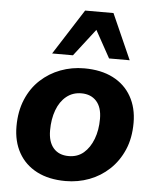

<svg xmlns="http://www.w3.org/2000/svg" viewBox="-54 -806 697 863"><g transform="rotate(5 294.5 -374.5)"><path d="M274 11Q198 11 144 -17Q90 -45 61.5 -96Q33 -147 33 -215Q33 -283 55.5 -336.5Q78 -390 117.5 -426.5Q157 -463 207.5 -482Q258 -501 314 -501Q390 -501 444 -473.5Q498 -446 527 -395Q556 -344 556 -276Q556 -207 533 -154Q510 -101 470.5 -64Q431 -27 380.5 -8Q330 11 274 11ZM278 -102Q318 -102 345.5 -125.5Q373 -149 388.5 -189.5Q404 -230 404 -281Q404 -333 379 -360.5Q354 -388 311 -388Q272 -388 243.5 -365Q215 -342 200 -301.5Q185 -261 185 -210Q185 -158 209.5 -130Q234 -102 278 -102ZM164 -555 295 -760H423L514 -555H421L353 -678L258 -555Z"/></g></svg>

Font: Nunito Sans 12pt ExtraLight 12pt ExtraBold
Style: Italic
Weight: 800
Italic angle: -9°
Version: Version 3.101;gftools[0.9.27]